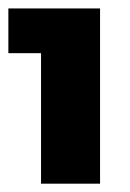

<svg xmlns="http://www.w3.org/2000/svg" viewBox="-20 -799 310 459"><path d="M0 -778.8H219.2V-359.9H78.1V-671.9H0Z"/></svg>

Font: Montserrat arm ExtraBold
Style: Regular
Weight: 800
Designer: Julieta Ulanovsky
Foundry: Julieta Ulanovsky
Version: Version 6.000;PS 006.000;hotconv 1.0.88;makeotf.lib2.5.64775